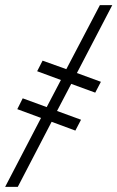

<svg xmlns="http://www.w3.org/2000/svg" viewBox="-62 -714 455 744"><path d="M307 -355 214 -389 159 -284 252 -250 230 -208 138 -242 7 10H-42L97 -257L5 -291L26 -333L119 -299L174 -404L82 -438L103 -479L195 -446L325 -694H373L236 -431L329 -397Z"/></svg>

Font: Libra Serif Modern
Style: Italic
Weight: 400
Italic angle: -12°
Designer: Stefan Peev, Context Ltd
Foundry: Stefan Peev, Context Ltd
Version: Version 1.000